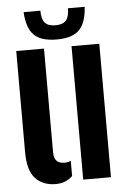

<svg xmlns="http://www.w3.org/2000/svg" viewBox="-55 -811 565 860"><g transform="rotate(-5 227.5 -381.0)"><path d="M36.1 -144.9V-600H160.9V-134.4Q160.9 -107.7 172.6 -95.2Q184.3 -82.7 208.5 -82.7Q221.9 -82.7 236.6 -88.1V-20.5Q206.8 9.1 160.9 9.1Q103.4 9.1 69.8 -26.7Q36.1 -62.5 36.1 -144.9ZM284.7 0V-600H409.5V0ZM221.5 -635.6Q151.7 -635.6 119.9 -666.9Q88 -698.1 84.2 -770.6H159.5Q159.6 -732.5 174 -716Q188.4 -699.5 221.5 -699.5Q254.6 -699.5 269 -716Q283.4 -732.5 283.5 -770.6H358.7Q354.4 -698.1 322.7 -666.9Q290.9 -635.6 221.5 -635.6Z"/></g></svg>

Font: Big Shoulders Stencil Thin
Style: Regular
Weight: 100
Designer: Patric King
Foundry: XO Type Co
Version: Version 2.001